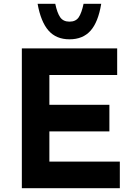

<svg xmlns="http://www.w3.org/2000/svg" viewBox="-20 -991 706 1011"><path d="M597 -736V-596H240V-439H556V-299H240V-140H611V0H95V-736ZM178 -971H271Q281 -923 297 -900Q313 -877 346 -877Q379 -877 394.5 -900Q410 -923 420 -971H513Q497 -874 456.5 -829Q416 -784 346 -784Q276 -784 235.5 -830Q195 -876 178 -971Z"/></svg>

Font: Josefin Sans
Style: Bold
Weight: 700
Designer: Santiago Orozco
Foundry: Typemade
Version: Version 2.000